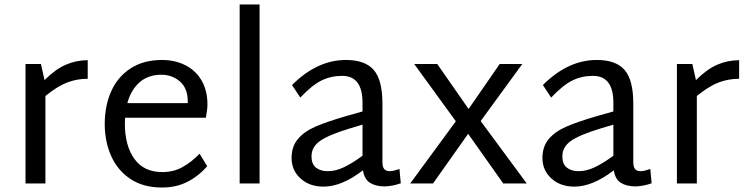

<svg xmlns="http://www.w3.org/2000/svg" viewBox="-20 -820 3352 858"><path d="M372 -468Q324 -468 280.5 -451.5Q237 -435 183 -391V0H94V-534H163L179 -462Q228 -511 274.5 -531Q321 -551 372 -551Z M872 -133 906 -77Q866 -32 816.5 -7Q767 18 704 18Q620 18 562.5 -20.5Q505 -59 476.5 -123.5Q448 -188 448 -266Q448 -346 476.5 -411Q505 -476 563 -514Q621 -552 704 -552Q762 -552 808.5 -528.5Q855 -505 881 -460Q907 -415 907 -354Q907 -331 900 -294H539Q538 -285 538 -268Q538 -169 580.5 -110Q623 -51 705 -51Q755 -51 795 -73Q835 -95 872 -133ZM549 -359H819V-367Q819 -425 784.5 -455.5Q750 -486 701 -486Q642 -486 603.5 -452Q565 -418 549 -359Z M1051 -800H1140V0H1051Z M1771 -1Q1735 12 1699 13Q1659 13 1633.5 -3Q1608 -19 1602 -59Q1507 14 1426 14Q1363 14 1323 -22.5Q1283 -59 1283 -114Q1283 -165 1311 -198.5Q1339 -232 1389.5 -254Q1440 -276 1526 -301L1600 -322V-361Q1600 -481 1509 -481Q1459 -481 1417 -460.5Q1375 -440 1322 -384L1285 -440Q1397 -552 1526 -552Q1612 -552 1650.5 -507Q1689 -462 1689 -357V-96Q1689 -74 1697 -64.5Q1705 -55 1722 -55Q1737 -55 1765 -65ZM1445 -55Q1479 -55 1515.5 -72Q1552 -89 1600 -124V-263L1543 -246Q1448 -217 1410 -190Q1372 -163 1372 -121Q1372 -87 1392 -71Q1412 -55 1445 -55Z M2229 0 2072 -222 1915 0H1813L2017 -278L1831 -534H1934L2074 -333L2213 -534H2314L2128 -279L2334 0Z M2892 -1Q2856 12 2820 13Q2780 13 2754.5 -3Q2729 -19 2723 -59Q2628 14 2547 14Q2484 14 2444 -22.5Q2404 -59 2404 -114Q2404 -165 2432 -198.5Q2460 -232 2510.5 -254Q2561 -276 2647 -301L2721 -322V-361Q2721 -481 2630 -481Q2580 -481 2538 -460.5Q2496 -440 2443 -384L2406 -440Q2518 -552 2647 -552Q2733 -552 2771.5 -507Q2810 -462 2810 -357V-96Q2810 -74 2818 -64.5Q2826 -55 2843 -55Q2858 -55 2886 -65ZM2566 -55Q2600 -55 2636.5 -72Q2673 -89 2721 -124V-263L2664 -246Q2569 -217 2531 -190Q2493 -163 2493 -121Q2493 -87 2513 -71Q2533 -55 2566 -55Z M3283 -468Q3235 -468 3191.5 -451.5Q3148 -435 3094 -391V0H3005V-534H3074L3090 -462Q3139 -511 3185.5 -531Q3232 -551 3283 -551Z"/></svg>

Font: Martel Sans
Style: Regular
Weight: 400
Designer: Dan Reynolds and Mathieu Réguer
Foundry: Dan Reynolds and Mathieu Réguer
Version: Version 1.002; ttfautohint (v1.1) -l 5 -r 5 -G 72 -x 0 -D la